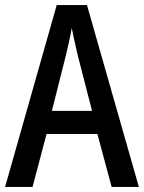

<svg xmlns="http://www.w3.org/2000/svg" viewBox="-20 -735 566 755"><path d="M419 0H526L322 -715H203L0 0H108L163 -208H363ZM286 -516 342 -299H184L239 -517C246 -547 257 -592 262 -625C268 -594 278 -551 286 -516Z"/></svg>

Font: Noto Sans Gujarati UI Condensed Medium
Style: Regular
Weight: 500
Width: 3
Designer: Jelle Bosma - Monotype Design Team, Universal Thirst
Foundry: Monotype Imaging Inc.
Version: Version 2.106